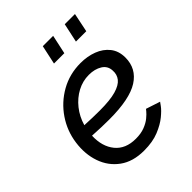

<svg xmlns="http://www.w3.org/2000/svg" viewBox="-207 -843 971 971"><g transform="rotate(-45 278.5 -358.0)"><path d="M255 10Q176 10 124.5 -27.5Q73 -65 51.5 -127Q30 -189 40 -262Q50 -336 91.5 -397Q133 -458 197.5 -494.5Q262 -531 341 -531Q389 -531 430 -515.5Q471 -500 496 -468.5Q521 -437 521 -390Q521 -311 454.5 -268.5Q388 -226 242 -226Q214 -226 184.5 -227Q155 -228 122 -230Q119 -155 157 -108.5Q195 -62 268 -62Q305 -62 332 -72.5Q359 -83 376.5 -97.5Q394 -112 402.5 -122.5Q411 -133 411 -133L487 -108Q487 -108 474 -90Q461 -72 433 -49Q405 -26 361 -8Q317 10 255 10ZM328 -459Q284 -459 244.5 -438Q205 -417 175.5 -380Q146 -343 132 -295Q190 -292 240 -292Q314 -292 355.5 -304Q397 -316 414 -337.5Q431 -359 429 -388Q428 -423 399 -441Q370 -459 328 -459ZM244 -624 266 -726H340L318 -624ZM401 -624 423 -726H496L475 -624Z"/></g></svg>

Font: Raleway Medium
Style: Italic
Weight: 500
Italic angle: -12°
Designer: Matt McInerney, Pablo Impallari, Rodrigo Fuenzalida
Foundry: Matt McInerney, Pablo Impallari, Rodrigo Fuenzalida
Version: Version 4.026